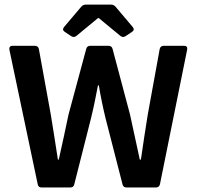

<svg xmlns="http://www.w3.org/2000/svg" viewBox="-20 -827 867 847"><path d="M338.9 -797.9 262.7 -708C255.9 -699.2 256.8 -692.4 265.6 -686.5L294.9 -667C302.7 -662.1 310.5 -663.1 317.4 -668.9L412.1 -747.1H416L510.7 -668.9C517.6 -663.1 525.4 -662.1 533.2 -667L562.5 -686.5C571.3 -692.4 572.3 -699.2 565.4 -708L489.3 -797.9C484.4 -803.7 477.5 -806.6 469.7 -806.6H358.4C350.6 -806.6 343.8 -803.7 338.9 -797.9ZM21.5 -607.4 146.5 -13.7C148.4 -3.9 154.3 0 163.1 0H290C298.8 0 305.7 -3.9 307.6 -13.7L381.8 -306.6C393.6 -354.5 403.3 -403.3 412.1 -450.2H416C423.8 -403.3 433.6 -354.5 445.3 -306.6L520.5 -13.7C522.5 -3.9 529.3 0 538.1 0H668C676.8 0 683.6 -4.9 685.5 -13.7L805.7 -608.4C807.6 -619.1 802.7 -625 792 -625H702.1C693.4 -625 686.5 -620.1 684.6 -611.3L631.8 -321.3C621.1 -255.9 611.3 -189.5 601.6 -123H596.7L553.7 -321.3L476.6 -611.3C474.6 -620.1 467.8 -625 459 -625H377.9C369.1 -625 362.3 -620.1 360.4 -611.3L282.2 -321.3C268.6 -254.9 253.9 -188.5 239.3 -123H235.4C225.6 -188.5 214.8 -254.9 204.1 -321.3L151.4 -611.3C149.4 -620.1 142.6 -625 133.8 -625H35.2C24.4 -625 19.5 -618.2 21.5 -607.4Z"/></svg>

Font: Ed Sans Neue SemiBold
Style: Regular
Weight: 600
Designer: Stephen Hutchings
Version: Version 1.004;PS 001.004;hotconv 1.0.88;makeotf.lib2.5.64775